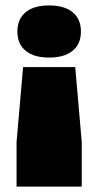

<svg xmlns="http://www.w3.org/2000/svg" viewBox="-20 -527 361 707"><path d="M247.5 -340Q217 -315 161 -315Q105 -315 74.5 -340Q44 -365 44 -411Q44 -457 74.5 -482Q105 -507 161 -507Q217 -507 247.5 -482Q278 -457 278 -411Q278 -365 247.5 -340ZM41 160V-4L65 -280H257L281 -4V160Z"/></svg>

Font: Elaine Sans Black
Style: Regular
Weight: 900
Designer: Wei Huang
Foundry: Wei Huang
Version: Version 2.001;December 24, 2019;FontCreator 12.0.0.2547 64-b